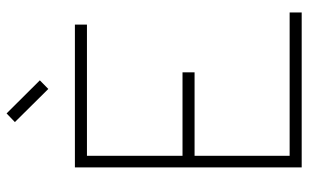

<svg xmlns="http://www.w3.org/2000/svg" viewBox="-194 -730 924 575"><g transform="rotate(-90 267.5 -442.0)"><path d="M88.9 -643.1V-356.9H338.9V-320.8H88.9V-36.1H518.1V0H54.2V-679.2H481.9V-643.1ZM289.1 -758.8 189.9 -858.9 215.8 -883.8 314.9 -784.2Z"/></g></svg>

Font: RawengulkSans
Style: Regular
Weight: 500
Designer: gluk (gluksza@wp.pl)
Foundry: gluk (gluksza@wp.pl)
Version: Version 0.94